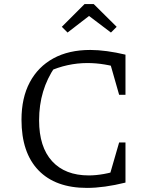

<svg xmlns="http://www.w3.org/2000/svg" viewBox="-20 -910 727 938"><path d="M405 8Q251 8 168 -78Q85 -164 85 -325Q85 -432 125.5 -508Q166 -584 241 -625Q316 -666 421 -666Q459 -666 503 -660Q547 -654 593 -643L575 -575Q533 -588 491 -595Q449 -602 407 -602Q358 -602 310 -591.5Q262 -581 216 -560L249 -584Q210 -527 190.5 -462Q171 -397 171 -322Q171 -192 234.5 -122.5Q298 -53 414 -53Q448 -53 487.5 -60Q527 -67 571 -82L593 -18Q488 8 405 8ZM505 -17 562 -214H593V-18ZM562 -447 506 -643H593V-447ZM438 -890 550 -779 522 -751 415 -832 310 -751 282 -779 393 -890Z"/></svg>

Font: Piazzolla Thin
Style: Regular
Weight: 400
Version: Version 2.001